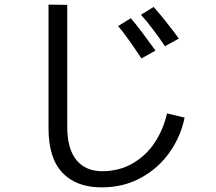

<svg xmlns="http://www.w3.org/2000/svg" viewBox="-20 -781 934 831"><path d="M420 30Q311 30 250.5 -33Q190 -96 190 -226V-761L271 -760V-233Q271 -136 311 -88Q351 -40 422 -40Q496 -40 554.5 -74Q613 -108 650 -164.5Q687 -221 703 -290L779 -272Q763 -192 715 -123Q667 -54 591 -12Q515 30 420 30ZM590 -717 645 -751Q665 -729 698.5 -687Q732 -645 754 -614L694 -581Q672 -614 641.5 -654.5Q611 -695 590 -717ZM491 -668 546 -702Q565 -681 597.5 -637.5Q630 -594 653 -562L592 -528Q570 -562 540.5 -604Q511 -646 491 -668Z"/></svg>

Font: Kakao Big Sans
Style: Regular
Weight: 400
Designer: Park Young-rak; Lee Sang-min; Kim Jung-jin; Min Bon; Park Min-gyu;
Foundry: Kakao Corporation
Version: Version 2.003